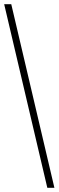

<svg xmlns="http://www.w3.org/2000/svg" viewBox="-20 -780 281 921"><path d="M207 121 0 -760H34L241 121Z"/></svg>

Font: Noto Serif Condensed ExtraLight
Style: Regular
Weight: 200
Width: 3
Designer: Monotype Design Team
Foundry: Monotype Imaging Inc.
Version: Version 2.013; ttfautohint (v1.8.4.7-5d5b)